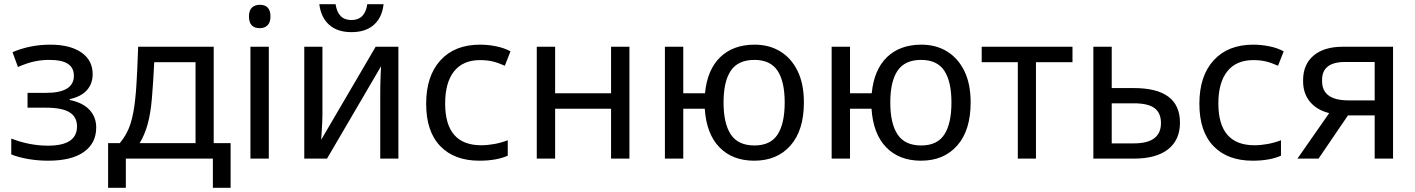

<svg xmlns="http://www.w3.org/2000/svg" viewBox="-20 -760 6779 920"><path d="M211 10Q162 10 115.5 2Q69 -6 34 -20V-96Q122 -62 210 -62Q349 -62 349 -154Q349 -200 313 -222Q277 -244 200 -244H112V-315H200Q334 -315 334 -397Q334 -435 305.5 -454Q277 -473 216 -473Q181 -473 146.5 -466Q112 -459 66 -439L40 -510Q79 -527 125 -536.5Q171 -546 221 -546Q316 -546 370 -508.5Q424 -471 424 -405Q424 -359 396.5 -328Q369 -297 314 -285V-281Q377 -268 409 -233.5Q441 -199 441 -149Q441 -74 382 -32Q323 10 211 10Z M498 140V-74H554Q589 -116 605 -166Q621 -216 628 -286Q630 -304 631.5 -322.5Q633 -341 634.5 -367.5Q636 -394 638 -434.5Q640 -475 642 -536H1004V-74H1085V140H1000V0H583V140ZM649 -74H917V-462H719Q717 -416 714 -372Q711 -328 708 -291Q702 -217 687.5 -165Q673 -113 649 -74Z M1225 -625Q1173 -625 1173 -681Q1173 -710 1187 -723.5Q1201 -737 1225 -737Q1276 -737 1276 -681Q1276 -653 1262 -639Q1248 -625 1225 -625ZM1180 0V-536H1268V0Z M1438 0V-536H1525V-209Q1525 -197 1524 -174Q1523 -151 1521.5 -128.5Q1520 -106 1519 -92H1520L1780 -536H1889V0H1802V-316Q1802 -332 1802.5 -356.5Q1803 -381 1804 -404.5Q1805 -428 1806 -441H1805L1547 0ZM1664 -606Q1597 -606 1557.5 -641Q1518 -676 1510 -740H1588Q1599 -664 1664 -664Q1729 -664 1740 -740H1818Q1811 -676 1771.5 -641Q1732 -606 1664 -606Z M2277 10Q2157 10 2089.5 -60Q2022 -130 2022 -263Q2022 -396 2090.5 -471Q2159 -546 2280 -546Q2319 -546 2358 -538Q2397 -530 2426 -514L2399 -445Q2368 -459 2341 -465.5Q2314 -472 2280 -472Q2199 -472 2156 -418.5Q2113 -365 2113 -264Q2113 -64 2286 -64Q2316 -64 2349 -70Q2382 -76 2413 -88V-14Q2359 10 2277 10Z M2552 0V-536H2640V-313H2908V-536H2996V0H2908V-239H2640V0Z M3594 10Q3490 10 3427.5 -54Q3365 -118 3357 -239H3254V0H3166V-536H3254V-313H3358Q3369 -426 3431 -486Q3493 -546 3596 -546Q3666 -546 3719 -513.5Q3772 -481 3802 -419.5Q3832 -358 3832 -269Q3832 -136 3768 -63Q3704 10 3594 10ZM3595 -63Q3672 -63 3706 -115.5Q3740 -168 3740 -269Q3740 -370 3705.5 -421.5Q3671 -473 3595 -473Q3517 -473 3482 -421.5Q3447 -370 3447 -269Q3447 -168 3482 -115.5Q3517 -63 3595 -63Z M4393 10Q4289 10 4226.5 -54Q4164 -118 4156 -239H4053V0H3965V-536H4053V-313H4157Q4168 -426 4230 -486Q4292 -546 4395 -546Q4465 -546 4518 -513.5Q4571 -481 4601 -419.5Q4631 -358 4631 -269Q4631 -136 4567 -63Q4503 10 4393 10ZM4394 -63Q4471 -63 4505 -115.5Q4539 -168 4539 -269Q4539 -370 4504.5 -421.5Q4470 -473 4394 -473Q4316 -473 4281 -421.5Q4246 -370 4246 -269Q4246 -168 4281 -115.5Q4316 -63 4394 -63Z M4857 0V-462H4684V-536H5119V-462H4944V0Z M5219 0V-536H5307V-338H5413Q5634 -338 5634 -172Q5634 -90 5577.5 -45Q5521 0 5413 0ZM5307 -73H5413Q5543 -73 5543 -170Q5543 -219 5512 -242Q5481 -265 5413 -265H5307Z M5982 10Q5862 10 5794.5 -60Q5727 -130 5727 -263Q5727 -396 5795.5 -471Q5864 -546 5985 -546Q6024 -546 6063 -538Q6102 -530 6131 -514L6104 -445Q6073 -459 6046 -465.5Q6019 -472 5985 -472Q5904 -472 5861 -418.5Q5818 -365 5818 -264Q5818 -64 5991 -64Q6021 -64 6054 -70Q6087 -76 6118 -88V-14Q6064 10 5982 10Z M6197 0 6349 -218Q6289 -233 6256 -273.5Q6223 -314 6224 -375Q6224 -451 6274 -493.5Q6324 -536 6414 -536H6655V0H6567V-207H6439L6298 0ZM6442 -279H6567V-463H6425Q6313 -463 6315 -374Q6313 -279 6442 -279Z"/></svg>

Font: Noto Sans Historical
Style: Regular
Weight: 400
Designer: Monotype Design Team
Foundry: Monotype Imaging Inc.
Version: Version 2.013; ttfautohint (v1.8.4.7-5d5b)